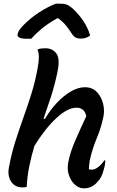

<svg xmlns="http://www.w3.org/2000/svg" viewBox="-20 -1021 640 1050"><path d="M444 -544Q485 -544 510 -517.5Q535 -491 544 -453Q553 -415 545 -380Q532 -319 508.5 -263.5Q485 -208 471 -144Q469 -130 467.5 -118.5Q466 -107 466 -96Q474 -93 482 -93Q499 -93 518.5 -108.5Q538 -124 550 -144H556Q556 -134 554.5 -123.5Q553 -113 548 -96Q542 -71 533.5 -54.5Q525 -38 511 -24Q497 -8 479 0.5Q461 9 438 9Q413 9 391 -10Q369 -29 357.5 -61.5Q346 -94 353 -132Q364 -189 390.5 -250Q417 -311 452 -386Q442 -432 398 -432Q349 -432 287.5 -374.5Q226 -317 168 -223Q152 -169 140.5 -113.5Q129 -58 126 1Q116 4 104 4Q61 4 40.5 -28.5Q20 -61 29 -107Q43 -182 64.5 -249.5Q86 -317 109 -381Q132 -445 153 -512.5Q174 -580 187 -655Q192 -684 192.5 -707.5Q193 -731 185 -750Q196 -755 206.5 -756Q217 -757 229 -757Q268 -757 289 -727.5Q310 -698 293 -622Q279 -555 259 -493Q239 -431 218 -371H226Q254 -419 290.5 -458Q327 -497 367 -520.5Q407 -544 444 -544ZM286 -1001H310Q330 -1001 344.5 -996Q359 -991 381 -971Q409 -945 434.5 -908Q460 -871 473 -827Q452 -810 423 -810Q403 -810 392 -816.5Q381 -823 370 -841Q358 -860 342 -880Q326 -900 299 -921H293Q243 -893 208 -864Q173 -835 151 -809H126Q72 -809 76 -834Q78 -845 87 -858.5Q96 -872 115 -890Q150 -925 196.5 -955Q243 -985 286 -1001Z"/></svg>

Font: Recursive Sn Csl St Med
Style: Italic
Weight: 500
Italic angle: -15°
Version: Version 1.079;hotconv 1.0.112;makeotfexe 2.5.65598; ttfautoh